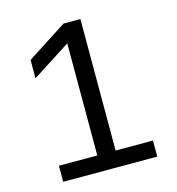

<svg xmlns="http://www.w3.org/2000/svg" viewBox="-105 -790 810 880"><g transform="rotate(-15 300.0 -350.0)"><path d="M86.9 0V-76.2H269V-607.9L86.9 -491.2V-578.1L275.9 -700.2H356V-76.2H533.2V0Z"/></g></svg>

Font: CommitMono
Style: Regular
Weight: 400
Monospace: yes
Designer: Eigil Nikolajsen
Foundry: Eigil Nikolajsen
Version: Version 1.143